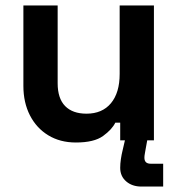

<svg xmlns="http://www.w3.org/2000/svg" viewBox="-20 -516 656 706"><path d="M66 -200V-496H192V-210Q192 -154 219.5 -126Q247 -98 298 -98Q356 -98 388 -136.5Q420 -175 420 -244V-496H546V0H422V-65H404Q392 -40 359 -16Q326 8 259 8Q201 8 157.5 -18.5Q114 -45 90 -92Q66 -139 66 -200ZM500 170Q466 170 444 151Q422 132 422 101Q422 86 424.5 69Q427 52 431 36L444 -20H525L515 35Q514 42 512.5 49.5Q511 57 511 64Q511 86 534 86H580V170Z"/></svg>

Font: Space 7353
Style: Regular
Weight: 400
Designer: Christine Claussen + Ruben Lyon  (Space 7353)
Version: Version 1.000;FEAKit 1.0